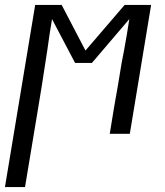

<svg xmlns="http://www.w3.org/2000/svg" viewBox="-46 -540 666 775"><path d="M-26 215 96 -520H203L299 -336L457 -520H564L478 0H397L414 -104Q422 -150 430 -195.5Q438 -241 445 -286L455 -338Q461 -369 466 -400.5Q471 -432 476 -463L325 -286H257L164 -463Q159 -432 154 -400.5Q149 -369 145 -338L137 -286Q130 -241 123 -195.5Q116 -150 108 -104L55 215Z"/></svg>

Font: Iosevka HT Extended
Style: Italic
Weight: 400
Width: 7
Italic angle: -9°
Monospace: yes
Designer: Belleve Invis
Foundry: Belleve Invis
Version: Version 32.3.0; ttfautohint (v1.8.4)